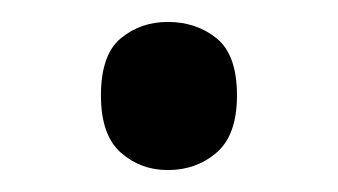

<svg xmlns="http://www.w3.org/2000/svg" viewBox="-20 -440 308 175"><path d="M72 -353Q72 -390 90 -405Q108 -420 133 -420Q159 -420 177.5 -405Q196 -390 196 -353Q196 -317 177.5 -301Q159 -285 133 -285Q108 -285 90 -301Q72 -317 72 -353Z"/></svg>

Font: Noto Sans Zanabazar Square
Style: Regular
Weight: 400
Version: Version 2.005; ttfautohint (v1.8.4.7-5d5b)